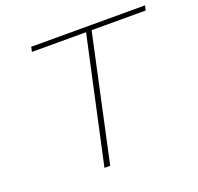

<svg xmlns="http://www.w3.org/2000/svg" viewBox="-117 -784 938 910"><g transform="rotate(-20 352.0 -329.0)"><path d="M699 -634H426L289 0H260L398 -634H125L130 -658H704Z"/></g></svg>

Font: Ysabeau Extralight
Style: Italic
Weight: 200
Italic angle: -12°
Designer: Christian Thalmann (Catharsis Fonts)
Version: Version 0.003